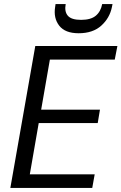

<svg xmlns="http://www.w3.org/2000/svg" viewBox="-20 -927 599 947"><path d="M31 0 154 -700H559L546 -633H226L183 -386H473L462 -320H171L127 -67H447L435 0ZM368 -763Q301 -763 272 -800.5Q243 -838 252 -893L254 -907H304Q297 -870 314.5 -849.5Q332 -829 380 -829Q428 -829 452.5 -849.5Q477 -870 484 -907H535L532 -892Q521 -838 479.5 -800.5Q438 -763 368 -763Z"/></svg>

Font: DeepMind Sans
Style: Italic
Weight: 400
Italic angle: -10°
Designer: Jonny Pinhorn / Modifications: Colophon Foundry
Foundry: Colophon Foundry
Version: Version 1.002; ttfautohint (v1.8.2)